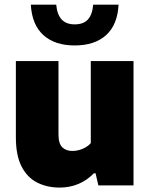

<svg xmlns="http://www.w3.org/2000/svg" viewBox="-20 -818 662 847"><path d="M243.5 9.5Q187.5 9.5 143.8 -12.8Q100 -35 75 -83.8Q50 -132.5 50 -212.5V-548.5H238V-226Q238 -184 255 -168Q272 -152 299.5 -152Q314 -152 329 -156Q344 -160 357.5 -167.8Q371 -175.5 380.5 -186.5V-548.5H569V0H414L401.5 -53.5H394Q364 -22.5 325.8 -6.5Q287.5 9.5 243.5 9.5ZM309.5 -617.5Q222 -617.5 171.5 -663Q121 -708.5 116 -797.5H228Q232 -753.5 252 -732Q272 -710.5 309.5 -710.5Q348 -710.5 367.8 -732Q387.5 -753.5 391 -797.5H503Q498.5 -708.5 448 -663Q397.5 -617.5 309.5 -617.5Z"/></svg>

Font: Encode Sans Condensed Thin ExtraBold
Style: Regular
Weight: 800
Version: Version 3.002